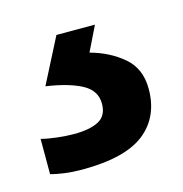

<svg xmlns="http://www.w3.org/2000/svg" viewBox="-52 -49 322 337"><g transform="rotate(-15 109.0 120.0)"><path d="M209 133Q209 184 173.5 212Q138 240 60 240Q43 240 28 238Q13 236 3 233V169Q14 172 31 174Q48 176 62 176Q91 176 107 167.5Q123 159 123 137Q123 113 99.5 100.5Q76 88 35 82L77 0H147L125 45Q159 54 184 75Q209 96 209 133Z"/></g></svg>

Font: Noto Sans Adlam Medium
Style: Regular
Weight: 500
Version: Version 3.001